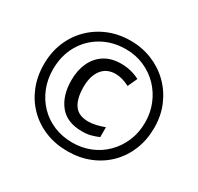

<svg xmlns="http://www.w3.org/2000/svg" viewBox="-155 -910 1142 1106"><g transform="rotate(30 416.0 -357.0)"><path d="M431 -131Q331 -131 281.5 -193Q232 -255 232 -357Q232 -423 255.5 -473.5Q279 -524 324 -553Q369 -582 435 -582Q500 -582 558 -552L529 -489Q479 -515 436 -515Q377 -515 344.5 -473Q312 -431 312 -357Q312 -281 340.5 -239.5Q369 -198 435 -198Q458 -198 486.5 -204.5Q515 -211 540 -221V-155Q516 -145 491 -138Q466 -131 431 -131ZM416 10Q336 10 269 -17Q202 -44 152.5 -93.5Q103 -143 76 -210Q49 -277 49 -357Q49 -436 76 -502.5Q103 -569 153 -619Q203 -669 270 -696.5Q337 -724 416 -724Q492 -724 558.5 -697Q625 -670 675.5 -620.5Q726 -571 754.5 -504Q783 -437 783 -357Q783 -277 756 -210Q729 -143 679.5 -93.5Q630 -44 563 -17Q496 10 416 10ZM416 -47Q479 -47 534.5 -69.5Q590 -92 632 -134Q674 -176 698 -232.5Q722 -289 722 -357Q722 -421 699 -477.5Q676 -534 635 -576.5Q594 -619 538 -643.5Q482 -668 416 -668Q328 -668 258 -628Q188 -588 148.5 -518Q109 -448 109 -357Q109 -292 131.5 -235.5Q154 -179 195 -136.5Q236 -94 292.5 -70.5Q349 -47 416 -47Z"/></g></svg>

Font: Noto Sans Nag Mundari Medium
Style: Regular
Weight: 500
Version: Version 1.000